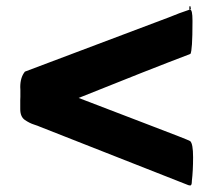

<svg xmlns="http://www.w3.org/2000/svg" viewBox="-20 -563 661 602"><path d="M43.9 -281.7 43.5 -290Q43.5 -320.3 58.1 -338.4L508.8 -508.3Q543 -522.5 574.2 -532.7H576.2Q583.5 -532.7 583.5 -499V-493.2Q583.5 -405.3 577.1 -394Q447.3 -344.7 226.6 -255.9Q295.9 -229 433.8 -176.5Q571.8 -124 576.2 -120.6Q585.4 -112.8 585.4 -70.1Q585.4 -27.3 581.5 4.9V5.9Q581.5 18.6 576.2 18.6Q575.7 18.6 570.8 17.6L103 -166.5Q101.6 -167 97.7 -168.7Q93.8 -170.4 86.9 -172.4Q72.8 -176.8 58.1 -186.8Q43.5 -196.8 43.5 -220.7V-249L43.9 -259.3ZM573.7 -532.7V-543L577.1 -543.5L578.6 -534.2Z"/></svg>

Font: Bowlby One
Style: Regular
Weight: 400
Designer: vernon adams
Foundry: vernon adams
Version: Version 1.000